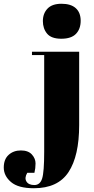

<svg xmlns="http://www.w3.org/2000/svg" viewBox="-170 -751 501 1021"><path d="M251 -476V-86Q251 78 194.5 164Q138 250 10 250Q-73 250 -111.5 217Q-150 184 -150 140Q-150 96 -124 72.5Q-98 49 -59 49Q-20 49 -0.5 70.5Q19 92 19 118Q19 144 13 168H-25Q-41 195 -29.5 214Q-18 233 12.5 233Q43 233 54 198.5Q65 164 65 56V-458H0V-476ZM156 -545Q103 -545 80.5 -572Q58 -599 58 -639Q58 -679 82.5 -705Q107 -731 157 -731Q207 -731 233 -707.5Q259 -684 259 -640.5Q259 -597 234 -571Q209 -545 156 -545Z"/></svg>

Font: SVN-Abril Fatface
Style: Regular
Weight: 400
Designer: Veronika Burian, Jos? Scaglione
Foundry: TypeTogether
Version: Version 1.001